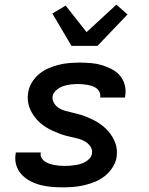

<svg xmlns="http://www.w3.org/2000/svg" viewBox="-20 -797 640 825"><path d="M251 8Q226 8 201.5 6Q177 4 154 -2Q131 -8 110 -19Q89 -30 73 -47Q57 -64 50 -87Q43 -110 47 -135L48 -142H155V-140Q153 -128 158.5 -118.5Q164 -109 173 -103Q182 -97 192.5 -93.5Q203 -90 214 -88Q225 -86 236.5 -85Q248 -84 259 -84Q270 -84 281 -85Q292 -86 303 -87.5Q314 -89 325.5 -92.5Q337 -96 347 -101.5Q357 -107 365.5 -116.5Q374 -126 375 -137Q378 -153 369.5 -166Q361 -179 349 -187Q337 -195 322 -199.5Q307 -204 292 -207Q277 -210 262.5 -214Q248 -218 234 -223.5Q220 -229 206.5 -235Q193 -241 180 -249Q167 -257 155.5 -266.5Q144 -276 135 -287Q126 -298 118 -311Q110 -324 105.5 -338Q101 -352 99.5 -367.5Q98 -383 101 -399Q104 -421 116.5 -442Q129 -463 147.5 -478.5Q166 -494 188 -503.5Q210 -513 232 -518.5Q254 -524 277 -526Q300 -528 322 -528Q346 -528 370 -526Q394 -524 416.5 -517.5Q439 -511 460 -500Q481 -489 495.5 -472Q510 -455 516 -432Q522 -409 518 -385L517 -378H410L411 -380Q412 -391 408 -400.5Q404 -410 396 -416.5Q388 -423 378 -426.5Q368 -430 357.5 -432Q347 -434 336 -435Q325 -436 315 -436Q299 -436 283 -434Q267 -432 252 -427Q237 -422 223 -410.5Q209 -399 206 -383Q204 -368 212 -354.5Q220 -341 232.5 -333Q245 -325 259.5 -321Q274 -317 289 -313.5Q304 -310 319 -306Q334 -302 348 -296.5Q362 -291 375.5 -284.5Q389 -278 401 -270.5Q413 -263 424.5 -253.5Q436 -244 445.5 -233Q455 -222 462.5 -209.5Q470 -197 475.5 -182.5Q481 -168 482 -152.5Q483 -137 481 -121Q477 -99 463.5 -77.5Q450 -56 431 -41Q412 -26 389.5 -16.5Q367 -7 343.5 -1.5Q320 4 297 6Q274 8 251 8ZM287 -600 205 -739 262 -773 352 -659 480 -777 528 -735 399 -600Z"/></svg>

Font: Iosevka Aile Semibold Oblique
Style: Regular
Weight: 600
Italic angle: -9°
Designer: Belleve Invis
Foundry: Belleve Invis
Version: Version 31.1.0; ttfautohint (v1.8.4)